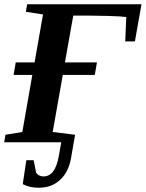

<svg xmlns="http://www.w3.org/2000/svg" viewBox="-21 -675 691 911"><path d="M229 -48.8 335.4 -35.6 315.9 75.7Q304.2 141.6 263.9 178.7Q223.6 215.8 163.1 215.8Q118.7 215.8 86.9 198.7L104 85H138.7L150.4 144.5Q162.6 162.1 185.5 162.1Q240.7 162.1 257.8 66.9L269.5 0H-1L4.9 -35.6L85 -48.8L132.3 -319.3H43.5L53.7 -378.9H143.1L183.1 -606.4L101.6 -619.1L107.9 -654.8H650.4L619.1 -478.5H573.2L578.1 -594.2Q554.2 -597.7 491.9 -599.4Q429.7 -601.1 394 -601.1H326.7L287.1 -378.9H439L428.7 -319.3H276.9Z"/></svg>

Font: Tinos
Style: Bold Italic
Weight: 700
Italic angle: -16.333°
Designer: Steve Matteson
Foundry: Monotype Imaging Inc.
Version: Version 1.23